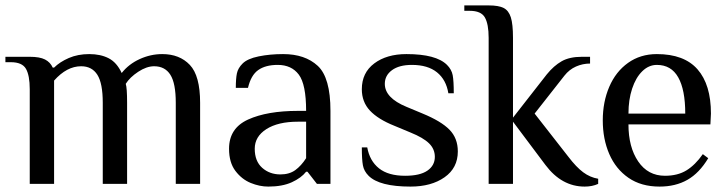

<svg xmlns="http://www.w3.org/2000/svg" viewBox="-23 -680 2692 710"><path d="M17 -450H-3V-470H87Q124 -470 143.5 -460Q163 -450 172 -430H177Q198 -451 231.5 -465.5Q265 -480 307 -480Q349 -480 379 -464.5Q409 -449 427 -410Q453 -443 493.5 -461.5Q534 -480 577 -480Q641 -480 679 -440Q717 -400 717 -300V0H627V-300Q627 -372 607 -403.5Q587 -435 547 -435Q519 -435 488 -414.5Q457 -394 442 -370Q447 -355 447 -300V0H357V-300Q357 -372 337 -403.5Q317 -435 277 -435Q224 -435 177 -382V0H87V-350Q87 -401 73 -425.5Q59 -450 17 -450Z M824 -130Q824 -206 894.5 -238Q965 -270 1079 -270H1109Q1109 -368 1082 -404Q1055 -440 1004 -440Q959 -440 932 -421Q905 -402 894 -355H849Q849 -389 853 -408.5Q857 -428 874 -445Q892 -463 933.5 -471.5Q975 -480 1024 -480Q1105 -480 1152 -436.5Q1199 -393 1199 -270V0H1149L1114 -45H1109Q1091 -22 1056 -6Q1021 10 969 10Q937 10 904 -3.5Q871 -17 847.5 -48Q824 -79 824 -130ZM1109 -95V-230H1079Q1005 -230 962 -202.5Q919 -175 919 -130Q919 -84 946.5 -59.5Q974 -35 1014 -35Q1047 -35 1069 -51Q1091 -67 1109 -95Z M1340 -30Q1323 -47 1319 -68.5Q1315 -90 1315 -135H1335Q1344 -85 1378.5 -57.5Q1413 -30 1475 -30Q1530 -30 1557.5 -49Q1585 -68 1585 -100Q1585 -129 1563.5 -150Q1542 -171 1495 -190L1435 -215Q1375 -239 1345 -271Q1315 -303 1315 -350Q1315 -411 1361 -445.5Q1407 -480 1480 -480Q1590 -480 1630 -440Q1647 -423 1651 -402Q1655 -381 1655 -335H1635Q1627 -385 1593 -412.5Q1559 -440 1500 -440Q1453 -440 1426.5 -420.5Q1400 -401 1400 -370Q1400 -318 1480 -285L1540 -260Q1608 -232 1639 -200.5Q1670 -169 1670 -120Q1670 -59 1621 -24.5Q1572 10 1495 10Q1380 10 1340 -30Z M1994 -70 1874 -230V0H1784V-540Q1784 -591 1770 -615.5Q1756 -640 1714 -640H1694V-660H1784Q1821 -660 1839.5 -650.5Q1858 -641 1866 -616Q1874 -591 1874 -540V-245L1999 -405Q2025 -437 2054 -453.5Q2083 -470 2129 -470H2159V-445Q2132 -445 2107 -434Q2082 -423 2064 -400L1954 -260L2079 -100Q2108 -62 2133.5 -43Q2159 -24 2189 -19V0Q2167 10 2139 10Q2054 10 1994 -70Z M2206 -235Q2206 -303 2230 -359Q2254 -415 2299.5 -447.5Q2345 -480 2406 -480Q2507 -480 2556.5 -423.5Q2606 -367 2606 -260L2604 -220H2301Q2301 -136 2337 -83Q2373 -30 2436 -30Q2483 -30 2515.5 -50Q2548 -70 2576 -110L2596 -95Q2563 -40 2519 -15Q2475 10 2416 10Q2348 10 2301 -22.5Q2254 -55 2230 -110.5Q2206 -166 2206 -235ZM2406 -440Q2376 -440 2352 -416.5Q2328 -393 2314.5 -352Q2301 -311 2301 -260H2511Q2511 -348 2485 -394Q2459 -440 2406 -440Z"/></svg>

Font: ZCOOL XiaoWei
Style: Regular
Weight: 400
Version: Version 1.000